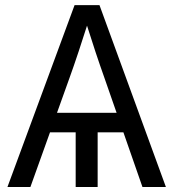

<svg xmlns="http://www.w3.org/2000/svg" viewBox="-20 -748 693 768"><path d="M370.6 0H282.7V-257.8H370.6ZM278.3 -727.5H377.9L643.6 0H549.8L397 -438.5Q380.4 -484.9 361.6 -541.5Q342.8 -598.1 315.4 -684.6H340.8Q289.6 -523.4 258.8 -438.5L101.6 0H9.8ZM148.4 -296.9H504.9V-218.8H148.4Z"/></svg>

Font: Intratopia Thin
Style: Regular
Weight: 100
Designer: Rasmus Andersson
Foundry: rsms
Version: Version 3.000;Glyphs 3.2.3 (3260)